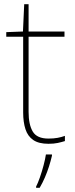

<svg xmlns="http://www.w3.org/2000/svg" viewBox="-20 -679 359 920"><path d="M212 -15Q237 -15 256 -18.5Q275 -22 291 -28V-3Q275 2 256.5 6Q238 10 212 10Q166 10 139.5 -8Q113 -26 102 -60Q91 -94 91 -140V-503H10V-525L90 -528L96 -659H117V-528H289V-503H117V-143Q117 -82 137 -48.5Q157 -15 212 -15ZM229 67Q223 93 214.5 119.5Q206 146 195 171.5Q184 197 170 221H153V215Q161 200 171 171.5Q181 143 189 112.5Q197 82 200 61H229Z"/></svg>

Font: Noto Sans Khmer Thin
Style: Regular
Weight: 250
Version: Version 2.003